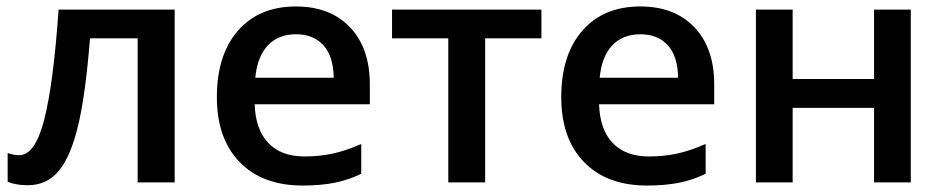

<svg xmlns="http://www.w3.org/2000/svg" viewBox="-20 -570 2948 600"><path d="M525.9 0H410.2V-450.2H261.2Q247.6 -276.4 224.4 -178.7Q201.2 -81.1 163.8 -36.1Q126.5 8.8 66.9 8.8Q29.3 8.8 3.9 -2V-91.8Q22 -85 40 -85Q89.8 -85 118.4 -197Q147 -309.1 163.1 -540H525.9Z M657.7 0ZM925.8 9.8Q799.8 9.8 728.8 -63.7Q657.7 -137.2 657.7 -266.1Q657.7 -398.4 723.6 -474.1Q789.6 -549.8 904.8 -549.8Q1011.7 -549.8 1073.7 -484.9Q1135.7 -419.9 1135.7 -306.2V-244.1H775.9Q778.3 -165.5 818.4 -123.3Q858.4 -81.1 931.2 -81.1Q979 -81.1 1020.3 -90.1Q1061.5 -99.1 1108.9 -120.1V-26.9Q1066.9 -6.8 1023.9 1.5Q981 9.8 925.8 9.8ZM904.8 -462.9Q850.1 -462.9 817.1 -428.2Q784.2 -393.6 777.8 -327.1H1022.9Q1022 -394 990.7 -428.5Q959.5 -462.9 904.8 -462.9Z M1671.9 -540V-450.2H1496.1V0H1380.9V-450.2H1205.1V-540Z M1733.9 0ZM2002 9.8Q1876 9.8 1804.9 -63.7Q1733.9 -137.2 1733.9 -266.1Q1733.9 -398.4 1799.8 -474.1Q1865.7 -549.8 1981 -549.8Q2087.9 -549.8 2149.9 -484.9Q2211.9 -419.9 2211.9 -306.2V-244.1H1852.1Q1854.5 -165.5 1894.5 -123.3Q1934.6 -81.1 2007.3 -81.1Q2055.2 -81.1 2096.4 -90.1Q2137.7 -99.1 2185.1 -120.1V-26.9Q2143.1 -6.8 2100.1 1.5Q2057.1 9.8 2002 9.8ZM1981 -462.9Q1926.3 -462.9 1893.3 -428.2Q1860.4 -393.6 1854 -327.1H2099.1Q2098.1 -394 2066.9 -428.5Q2035.6 -462.9 1981 -462.9Z M2457 -540V-323.2H2711.4V-540H2826.2V0H2711.4V-232.9H2457V0H2342.3V-540Z"/></svg>

Font: Open Sans Semibold
Style: Regular
Weight: 600
Foundry: Ascender Corporation
Version: Version 1.10; ttfautohint (v1.5.65-e2d9)